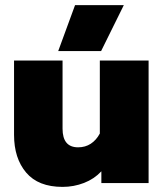

<svg xmlns="http://www.w3.org/2000/svg" viewBox="-20 -717 642 752"><path d="M274 -697H465L376 -517H208ZM35 -189V-480H225V-213Q225 -140 286 -140Q314 -140 335.5 -154Q357 -168 371 -194V-480H562V0H377V-46Q349 -16 309 -0.5Q269 15 225 15Q130 15 82.5 -41Q35 -97 35 -189Z"/></svg>

Font: Readiness ExtraBold
Style: Regular
Weight: 800
Designer: Katatrad Team
Foundry: CadsonDemak
Version: Version 1.00;January 16, 2020;FontCreator 12.0.0.2550 64-bit